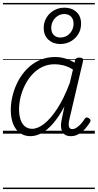

<svg xmlns="http://www.w3.org/2000/svg" viewBox="-20 -905 662 1300"><path d="M186 17Q145 17 115 -4.5Q85 -26 69 -66Q53 -106 53 -161Q53 -208 65.5 -258.5Q78 -309 102.5 -355.5Q127 -402 163.5 -439Q200 -476 248 -497.5Q296 -519 354 -519Q387 -519 420.5 -509.5Q454 -500 485 -481L488 -497Q491 -507 498 -511Q505 -515 517 -515Q534 -515 539.5 -508.5Q545 -502 542 -491L450 -98Q445 -76 445 -61.5Q445 -47 451 -39Q457 -31 469 -31Q484 -31 499 -41Q514 -51 528 -66.5Q542 -82 554 -101Q559 -108 565.5 -109.5Q572 -111 581 -105Q591 -99 592.5 -92Q594 -85 590 -78Q578 -58 558.5 -35.5Q539 -13 514 2Q489 17 460 17Q438 17 423.5 9Q409 1 401.5 -14Q394 -29 393 -48.5Q392 -68 397 -92Q402 -115 406.5 -138Q411 -161 416 -184Q378 -113 339 -68.5Q300 -24 261.5 -3.5Q223 17 186 17ZM109 -165Q109 -127 118.5 -97Q128 -67 148 -50Q168 -33 198 -33Q236 -33 279.5 -67Q323 -101 367.5 -169Q412 -237 452 -342L474 -434Q438 -456 407.5 -463Q377 -470 350 -470Q304 -470 266 -451.5Q228 -433 199 -401.5Q170 -370 150 -330.5Q130 -291 119.5 -248.5Q109 -206 109 -165ZM387 -607Q340 -607 308 -636Q276 -665 276 -717Q276 -754 294.5 -785Q313 -816 345 -834.5Q377 -853 417 -853Q465 -853 497 -824.5Q529 -796 529 -744Q529 -706 510.5 -675Q492 -644 460 -625.5Q428 -607 387 -607ZM388 -651Q415 -651 435 -664Q455 -677 466.5 -698Q478 -719 478 -744Q478 -776 460.5 -793Q443 -810 416 -810Q390 -810 370 -796.5Q350 -783 338.5 -762Q327 -741 327 -717Q327 -685 344 -668Q361 -651 388 -651ZM0 365H622V375H0ZM0 -20H622V0H0ZM0 -505H622V-500H0ZM0 -885H622V-875H0Z"/></svg>

Font: Playwrite AT Guides
Style: Italic
Weight: 400
Italic angle: -13.0072°
Designer: Veronika Burian, José Scaglione
Foundry: TypeTogether
Version: Version 1.002